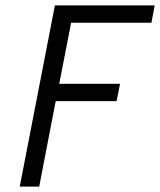

<svg xmlns="http://www.w3.org/2000/svg" viewBox="-20 -690 592 710"><path d="M53 0 183 -670H552L540 -606H243L199 -380H424L411 -316H186L125 0Z"/></svg>

Font: Lode Term
Style: Italic
Weight: 400
Italic angle: -11°
Monospace: yes
Designer: Belleve Invis
Foundry: Belleve Invis
Version: Version 29.2.0